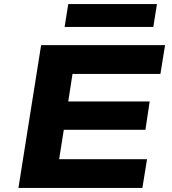

<svg xmlns="http://www.w3.org/2000/svg" viewBox="-20 -928 848 948"><path d="M71 0 183 -705H795L772 -563H338L317 -427H719L698 -287H295L272 -142H706L683 0ZM299 -795 317 -908H755L737 -795Z"/></svg>

Font: Nunito Sans 7pt Expanded ExtraBold
Style: Italic
Weight: 800
Width: 7
Italic angle: -9°
Designer: Vernon Adams
Foundry: Vernon Adams
Version: Version 3.101;gftools[0.9.27]